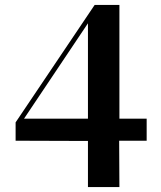

<svg xmlns="http://www.w3.org/2000/svg" viewBox="-20 -763 648 775"><path d="M572 -284V-195H461L462 -8H335V-194L43 -195V-269L362 -743H462V-284ZM77 -284H335V-669Z"/></svg>

Font: XinYuGongZhangJiaSongA
Style: Regular
Weight: 900
Designer: XinYuGong
Foundry: Adobe Systems Incorporated
Version: Version 1.00